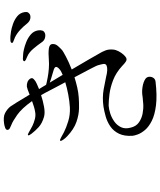

<svg xmlns="http://www.w3.org/2000/svg" viewBox="66 -900 867 1040"><g transform="rotate(-90 500.0 -380.5)"><path d="M697 -550Q732 -553 756 -550Q780 -547 781 -530Q782 -514 770.5 -501Q759 -488 748 -478Q742 -473 713 -457.5Q684 -442 643 -426Q674 -373 697 -334Q720 -295 725 -285Q741 -259 747 -241.5Q753 -224 751 -202Q750 -188 742 -172.5Q734 -157 723.5 -145.5Q713 -134 706 -131Q696 -126 685 -133.5Q674 -141 662 -153Q626 -186 586 -201.5Q546 -217 509.5 -221.5Q473 -226 448 -226Q429 -225 405.5 -217.5Q382 -210 361.5 -195.5Q341 -181 330.5 -159Q320 -137 328 -107Q335 -77 356.5 -62Q378 -47 404.5 -42Q431 -37 455.5 -38.5Q480 -40 494 -42Q521 -47 548.5 -42.5Q576 -38 592 -27Q602 -20 603.5 -8Q605 4 598.5 15Q592 26 578 28Q502 37 449.5 30.5Q397 24 364.5 7.5Q332 -9 315 -29.5Q298 -50 291.5 -68Q285 -86 284 -96Q281 -141 295.5 -170.5Q310 -200 335 -217Q360 -234 388.5 -242Q417 -250 442 -254Q491 -261 535.5 -253Q580 -245 602 -240Q644 -229 664 -237Q675 -242 673 -254.5Q671 -267 667 -280Q666 -288 647 -324Q628 -360 601 -411Q575 -403 547.5 -396.5Q520 -390 492 -388Q467 -386 432.5 -386.5Q398 -387 359 -400.5Q320 -414 282 -450Q271 -460 263.5 -471Q256 -482 256 -486Q258 -491 264.5 -488.5Q271 -486 276 -483Q280 -480 303.5 -468Q327 -456 362.5 -445Q398 -434 438 -436Q472 -438 508.5 -445Q545 -452 574 -461Q560 -487 545.5 -514.5Q531 -542 517 -569Q510 -581 504 -592Q474 -582 441.5 -576Q409 -570 387 -576Q352 -586 331.5 -604.5Q311 -623 295 -644Q284 -658 287 -662Q289 -666 299.5 -660Q310 -654 319 -649Q323 -646 338.5 -638.5Q354 -631 375 -625.5Q396 -620 418 -625Q430 -627 444 -631.5Q458 -636 472 -641Q432 -697 397 -721.5Q362 -746 343 -753Q336 -756 326.5 -760.5Q317 -765 316 -773Q315 -782 327.5 -786.5Q340 -791 348 -792Q386 -798 407 -787Q428 -776 442 -759Q446 -754 464 -725Q482 -696 507 -654Q521 -660 532.5 -664Q544 -668 550 -669Q564 -670 575.5 -665.5Q587 -661 594 -650Q599 -640 592 -633Q585 -626 577 -621Q575 -620 564 -614.5Q553 -609 537 -603Q543 -594 548.5 -584.5Q554 -575 560 -565Q568 -563 571 -562Q580 -560 601 -556Q622 -552 647.5 -550Q673 -548 697 -550ZM635 -485Q653 -497 656.5 -507Q660 -517 643 -523Q632 -527 611.5 -532.5Q591 -538 572 -545Q582 -528 593 -510Q604 -492 614 -475Q621 -478 626 -480.5Q631 -483 635 -485ZM727 -689Q733 -689 751.5 -685Q770 -681 792.5 -672Q815 -663 833 -647.5Q851 -632 855 -608Q859 -579 841 -572Q832 -567 815.5 -570.5Q799 -574 788 -592Q775 -611 755 -634.5Q735 -658 713 -667Q705 -670 696 -674.5Q687 -679 688 -684Q690 -691 703 -690.5Q716 -690 727 -689ZM954 -681Q956 -668 951.5 -662Q947 -656 942 -653Q933 -648 918.5 -650.5Q904 -653 891 -669Q878 -686 859 -704Q840 -722 818 -733Q810 -737 798 -741Q786 -745 787 -750Q788 -757 799.5 -758Q811 -759 824 -758Q830 -758 848.5 -755Q867 -752 890 -744Q913 -736 931.5 -721Q950 -706 954 -681Z"/></g></svg>

Font: Shippori Mincho TTF
Style: Regular
Weight: 400
Version: Version 2.100